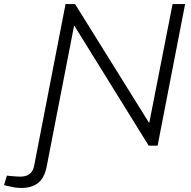

<svg xmlns="http://www.w3.org/2000/svg" viewBox="-140 -720 946 949"><path d="M-120 195 -106 148 -88 150Q-75 151 -62.5 152Q-50 153 -40 153Q-10 153 7 139.5Q24 126 29 98L184 -700H231L596 -114H598L713 -700H775L639 0H595L228 -592H226L90 107Q79 160 48 184.5Q17 209 -35 209Q-52 209 -67.5 206.5Q-83 204 -99 200Z"/></svg>

Font: REM ExtraLight
Style: Italic
Weight: 250
Italic angle: -11°
Designer: Octavio Pardo
Foundry: Ashler Design
Version: Version 1.005;gftools[0.9.28]